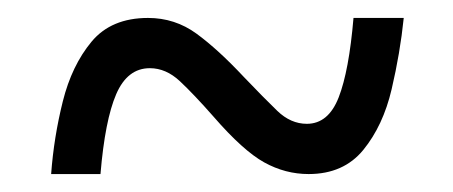

<svg xmlns="http://www.w3.org/2000/svg" viewBox="-20 -464 505 214"><path d="M37 -270Q40 -311 50 -351Q60 -391 82 -417.5Q104 -444 145 -444Q175 -444 199 -426.5Q223 -409 252 -378Q274 -355 289 -340.5Q304 -326 322 -326Q346 -326 357.5 -355.5Q369 -385 374 -444H430Q426 -405 416.5 -364.5Q407 -324 385 -297Q363 -270 324 -270Q298 -270 274.5 -283Q251 -296 218 -334Q196 -359 180.5 -373.5Q165 -388 147 -388Q122 -388 109.5 -359Q97 -330 92 -270Z"/></svg>

Font: Noto Serif Tamil Condensed
Style: Regular
Weight: 400
Width: 3
Designer: Indian Type Foundry, Tom Grace, and the Monotype Design Team
Foundry: Monotype Imaging Inc.
Version: Version 2.004